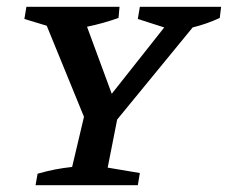

<svg xmlns="http://www.w3.org/2000/svg" viewBox="-20 -547 673 567"><path d="M85 0 91 -34Q119 -42 142.5 -46.5Q166 -51 193 -54L228 -202L118 -471L52 -491L58 -527H333L330 -494Q285 -478 237 -468L310 -270L465 -466L387 -491L393 -527H633L629 -494Q590 -476 549 -466L326 -194L298 -52L393 -36L387 0Z"/></svg>

Font: Piazzolla SC Medium
Style: Italic
Weight: 500
Italic angle: -11.3°
Designer: Juan Pablo del Peral
Foundry: Huerta Tipografica
Version: Version 1.330